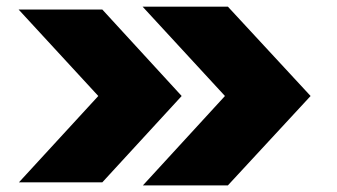

<svg xmlns="http://www.w3.org/2000/svg" viewBox="-20 -603 1015 578"><path d="M915 -314 666 -44.9H410.2L657.2 -314L409.2 -583H666ZM526.9 -314 288.1 -54.2H37.1L275.9 -314L36.1 -574.2H288.1Z"/></svg>

Font: Mattone
Style: Bold
Weight: 700
Width: 6
Designer: Nunzio Mazzaferro
Foundry: Collletttivo
Version: Version 2.000;Glyphs 3.2 (3217)